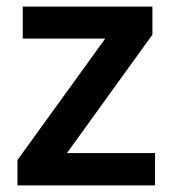

<svg xmlns="http://www.w3.org/2000/svg" viewBox="-20 -562 524 582"><path d="M450 0H33V-77L299 -445H49V-542H442V-457L183 -98H450Z"/></svg>

Font: Noto Sans Khmer SemiBold
Style: Regular
Weight: 600
Version: Version 2.003